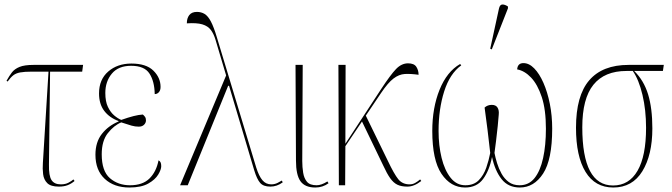

<svg xmlns="http://www.w3.org/2000/svg" viewBox="-20 -825 2994 855"><path d="M242 6Q206 6 190.5 -9.5Q175 -25 172 -49.5Q169 -74 171 -100L196 -506H123Q89 -506 70 -502.5Q51 -499 39 -489.5Q27 -480 14 -462L9 -465Q21 -487 33 -502.5Q45 -518 67 -527Q89 -536 129 -536H350L346 -506H203L198 -92Q197 -42 209.5 -23Q222 -4 251 -4Q271 -4 285 -11.5Q299 -19 307 -26L312 -19Q298 -7 281.5 -0.5Q265 6 242 6Z M556 10Q488 10 446.5 -28.5Q405 -67 405 -136Q405 -192 433.5 -228.5Q462 -265 508 -284V-286Q467 -301 444 -331.5Q421 -362 421 -409Q421 -471 462 -506.5Q503 -542 565 -542Q631 -542 663 -510.5Q695 -479 695 -438Q695 -423 687.5 -414.5Q680 -406 669 -406Q668 -463 645.5 -497.5Q623 -532 564 -532Q507 -532 478 -497Q449 -462 449 -411Q449 -373 460.5 -349Q472 -325 488.5 -311Q505 -297 520 -291Q551 -302 574.5 -308Q598 -314 616 -315Q621 -311 625.5 -305Q630 -299 630 -289Q630 -278 621.5 -269.5Q613 -261 598 -261Q582 -261 566 -265.5Q550 -270 520 -280Q488 -267 460.5 -232.5Q433 -198 433 -138Q433 -63 469.5 -31.5Q506 0 559 0Q615 0 645.5 -30Q676 -60 686 -111Q692 -108 695 -102Q698 -96 698 -85Q698 -70 684.5 -47.5Q671 -25 640 -7.5Q609 10 556 10Z M782 0 987 -489 940 -647Q932 -674 919 -691.5Q906 -709 881 -716.5Q856 -724 812 -721Q812 -744 823 -758Q834 -772 857 -772Q876 -772 891 -763Q906 -754 919 -729.5Q932 -705 946 -658L1121 -79Q1133 -41 1148.5 -22.5Q1164 -4 1188 -4Q1203 -4 1216 -10.5Q1229 -17 1235 -21L1239 -13Q1213 6 1184 6Q1153 6 1138.5 -10.5Q1124 -27 1112 -67L1000 -443H996L816 0Z M1384 10Q1338 10 1318 -18Q1298 -46 1298 -110L1296 -536H1328L1326 -108Q1326 -81 1330 -56Q1334 -31 1347 -15.5Q1360 0 1390 0Q1411 0 1438 -17L1443 -9Q1417 10 1384 10Z M1489 0 1487 -536H1519L1518 -185L1677 -428Q1719 -492 1743.5 -517.5Q1768 -543 1797 -543Q1824 -543 1834 -527.5Q1844 -512 1844 -492Q1808 -497 1782.5 -495.5Q1757 -494 1732.5 -475.5Q1708 -457 1677 -411L1609 -310L1707 -109Q1735 -50 1753.5 -27Q1772 -4 1804 -4Q1817 -4 1828 -10Q1839 -16 1851 -26L1856 -19Q1824 6 1794 6Q1767 6 1749.5 -2.5Q1732 -11 1717.5 -31.5Q1703 -52 1687 -87L1592 -284L1518 -174L1517 0Z M2051 10Q1987 10 1946 -51Q1905 -112 1905 -242Q1905 -345 1937.5 -425.5Q1970 -506 2029 -540L2034 -534Q1983 -497 1958 -418Q1933 -339 1933 -242Q1933 -177 1946.5 -122Q1960 -67 1986.5 -33.5Q2013 0 2052 0Q2090 0 2112 -22.5Q2134 -45 2145.5 -78.5Q2157 -112 2163 -144Q2157 -200 2151 -247Q2145 -294 2138 -346Q2151 -358 2170 -358Q2188 -358 2195.5 -346Q2203 -334 2201 -315Q2200 -297 2196.5 -264Q2193 -231 2189 -197.5Q2185 -164 2182 -144Q2186 -123 2193.5 -98.5Q2201 -74 2213.5 -51.5Q2226 -29 2245.5 -14.5Q2265 0 2294 0Q2335 0 2360.5 -32Q2386 -64 2398.5 -121Q2411 -178 2411 -252Q2411 -337 2392.5 -393Q2374 -449 2345 -479.5Q2316 -510 2283 -516Q2285 -544 2311 -544Q2336 -544 2359 -520.5Q2382 -497 2400 -456Q2418 -415 2428.5 -362.5Q2439 -310 2439 -252Q2439 -114 2398.5 -52Q2358 10 2295 10Q2243 10 2213.5 -27.5Q2184 -65 2171 -126Q2159 -65 2131 -27.5Q2103 10 2051 10ZM2170 -605 2163 -608 2202 -787Q2206 -805 2217.5 -805Q2229 -805 2242 -796V-788Z M2711 10Q2630 10 2587.5 -59.5Q2545 -129 2545 -256Q2545 -399 2604 -467.5Q2663 -536 2779 -536H2936L2932 -509H2804Q2847 -467 2866 -405Q2885 -343 2885 -253Q2885 -135 2840.5 -62.5Q2796 10 2711 10ZM2710 1Q2781 1 2819 -64.5Q2857 -130 2857 -256Q2857 -335 2841 -402.5Q2825 -470 2798 -509H2770Q2672 -509 2622.5 -447.5Q2573 -386 2573 -258Q2573 1 2710 1Z"/></svg>

Font: Noto Serif Display Condensed Thin
Style: Regular
Weight: 100
Width: 3
Designer: Monotype Design Team
Foundry: Monotype Imaging Inc.
Version: Version 2.009